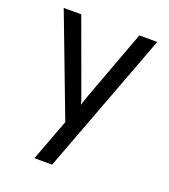

<svg xmlns="http://www.w3.org/2000/svg" viewBox="-130 -606 789 895"><g transform="rotate(20 264.5 -158.5)"><path d="M143.5 194 221.5 -13 32.5 -511H119.5L246.5 -163Q252 -149.5 255.5 -138.5Q259 -127.5 262.5 -114Q266.5 -127.5 270 -138.5Q273.5 -149.5 278.5 -163L407.5 -511H496.5L231.5 194Z"/></g></svg>

Font: Undotted
Style: Regular
Weight: 400
Designer: Delve Withrington, Dave Bailey, Thomas Jockin
Foundry: Delve Fonts LLC
Version: Version 4.000